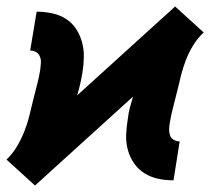

<svg xmlns="http://www.w3.org/2000/svg" viewBox="-37 -556 657 592"><path d="M71 16 27 -24 -17 -64Q2 -82 15 -104Q28 -126 37.5 -149.5Q47 -173 53 -197Q59 -221 64.5 -244.5Q70 -268 76.5 -292Q83 -316 87 -340Q88 -351 89 -361Q90 -371 86.5 -380.5Q83 -390 75 -395Q67 -400 56 -400L76 -520Q100 -520 123.5 -515Q147 -510 166 -498Q185 -486 197.5 -467Q210 -448 216 -425.5Q222 -403 221.5 -379Q221 -355 217 -331Q214 -313 210 -296Q206 -279 201 -262L503 -536L547 -496L591 -456Q572 -438 558.5 -416Q545 -394 536 -370.5Q527 -347 521 -323Q515 -299 509.5 -275.5Q504 -252 497.5 -228Q491 -204 487 -180Q485 -169 484.5 -159Q484 -149 487 -139.5Q490 -130 498.5 -125Q507 -120 517 -120L498 0Q473 0 450 -5Q427 -10 408 -22Q389 -34 376 -53Q363 -72 357 -94.5Q351 -117 352 -141Q353 -165 357 -189Q359 -207 363.5 -224Q368 -241 373 -258Z"/></svg>

Font: Iosevka SS04 Heavy Extended
Style: Italic
Weight: 900
Width: 7
Italic angle: -9°
Monospace: yes
Designer: Belleve Invis
Foundry: Belleve Invis
Version: Version 19.0.0; ttfautohint (v1.8.4)